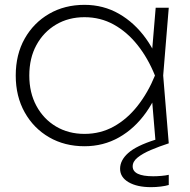

<svg xmlns="http://www.w3.org/2000/svg" viewBox="-20 -592 786 793"><path d="M623 0 605 -215 629 -280 605 -345 623 -560H677L654 -280L677 0ZM654 -280Q630 -193 583 -127Q536 -61 471.5 -24.5Q407 12 329 12Q247 12 183 -25Q119 -62 82 -128Q45 -194 45 -280Q45 -367 82 -432.5Q119 -498 183 -535Q247 -572 329 -572Q407 -572 471.5 -535Q536 -498 583 -432.5Q630 -367 654 -280ZM101 -280Q101 -209 130.5 -154.5Q160 -100 211.5 -69.5Q263 -39 329 -39Q395 -39 450 -69.5Q505 -100 548 -154.5Q591 -209 620 -280Q591 -352 548 -406Q505 -460 450 -490.5Q395 -521 329 -521Q263 -521 211.5 -490.5Q160 -460 130.5 -406Q101 -352 101 -280ZM622 -15 655 -13V0H677Q637 13 603 27.5Q569 42 548.5 58.5Q528 75 528 95Q528 136 613 136Q628 136 646 134.5Q664 133 677 130V172Q664 176 644 178.5Q624 181 604 181Q546 181 511 160.5Q476 140 476 105Q476 70 509.5 40Q543 10 622 -15Z"/></svg>

Font: Unbounded ExtraLight
Style: Regular
Weight: 250
Designer: Luke Prowse, Jean-Baptiste Morizot, Fátima Lázaro, Florian Runge
Foundry: NaN
Version: Version 1.701;gftools[0.9.28.dev5+ged2979d]